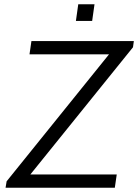

<svg xmlns="http://www.w3.org/2000/svg" viewBox="-20 -878 646 898"><path d="M6 0 11 -30 490 -624H118L127 -686H606L602 -657L122 -62H526L517 0ZM335 -780 346 -858H422L411 -780Z"/></svg>

Font: Chivo Medium ExtraLight
Style: Italic
Weight: 250
Italic angle: -8.05°
Version: Version 2.002